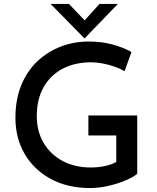

<svg xmlns="http://www.w3.org/2000/svg" viewBox="-20 -943 793 971"><path d="M674 -64Q654 -47 613.5 -30Q573 -13 526 -2.5Q479 8 437 8Q321 8 236 -38.5Q151 -85 104.5 -165Q58 -245 58 -347Q58 -440 87.5 -512Q117 -584 169 -633Q221 -682 287.5 -707.5Q354 -733 429 -733Q494 -733 549 -718Q604 -703 645 -680L610 -583Q590 -595 560.5 -605.5Q531 -616 499.5 -622Q468 -628 442 -628Q358 -628 296 -595Q234 -562 200 -501Q166 -440 166 -356Q166 -279 200.5 -220.5Q235 -162 296.5 -129Q358 -96 439 -96Q475 -96 509.5 -103Q544 -110 568 -124V-258H427V-359H674ZM329 -923 408 -840 483 -923H576L408 -749H407L236 -923Z"/></svg>

Font: Reem Kufi Ink
Style: Regular
Weight: 400
Designer: Khaled Hosny
Version: Version 1.7